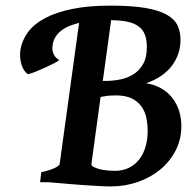

<svg xmlns="http://www.w3.org/2000/svg" viewBox="-20 -650 699 685"><path d="M503.9 -481.9Q503.9 -507.8 497.1 -525.9Q490.2 -543.9 475.1 -555.4Q460 -566.9 435.8 -572.3Q411.6 -577.6 376.5 -578.1L346.7 -361.3H356.4Q381.3 -361.3 407.5 -366.2Q433.6 -371.1 455.1 -384.3Q476.6 -397.5 490.2 -420.9Q503.9 -444.3 503.9 -481.9ZM394.5 -309.6Q376 -309.6 363.3 -308.1Q350.6 -306.6 338.9 -304.2L306.2 -65.4Q305.2 -61.5 309.1 -57.1Q326.2 -47.4 347.2 -43.9Q368.2 -40.5 389.6 -40.5Q418.9 -40.5 440.9 -51.8Q462.9 -63 477.5 -82.3Q492.2 -101.6 499.5 -127.4Q506.8 -153.3 506.8 -183.1Q506.8 -207.5 502 -230.2Q497.1 -252.9 484.4 -270.5Q471.7 -288.1 450 -298.8Q428.2 -309.6 394.5 -309.6ZM627 -200.2Q627 -152.3 606.4 -112.8Q585.9 -73.2 551.5 -44.9Q517.1 -16.6 471.4 -0.7Q425.8 15.1 375.5 15.1Q365.7 15.1 350.8 14.6Q335.9 14.2 318.4 12.9Q300.8 11.7 281.7 10.5Q262.7 9.3 244.1 7.8Q200.7 4.4 151.9 0H123L127.4 -35.6Q158.2 -42.5 175 -50.5Q191.9 -58.6 192.9 -65.4L262.2 -568.4Q244.6 -564 228.5 -557.6Q212.4 -551.3 199.5 -541.5Q186.5 -531.7 178.2 -518.6Q169.9 -505.4 167.5 -487.8Q165 -470.2 171.6 -456.5Q178.2 -442.9 190.9 -436Q189.5 -433.1 175.3 -425.5Q161.1 -418 143.1 -409.7Q125 -401.4 107.2 -394.3Q89.4 -387.2 80.1 -385.3Q72.8 -389.2 66.7 -398.2Q60.5 -407.2 56.9 -418.9Q53.2 -430.7 52 -444.6Q50.8 -458.5 52.7 -471.7Q58.6 -506.8 80.3 -535.9Q102.1 -564.9 141.4 -585.7Q180.7 -606.4 238.3 -618.2Q295.9 -629.9 373.5 -629.9Q450.2 -629.9 498.8 -621.6Q547.4 -613.3 575.2 -597.4Q603 -581.5 613.5 -558.8Q624 -536.1 624 -507.8Q624 -456.5 593.3 -415.5Q562.5 -374.5 501.5 -353Q531.7 -348.1 555.2 -334.7Q578.6 -321.3 594.5 -301Q610.4 -280.8 618.7 -255.1Q627 -229.5 627 -200.2Z"/></svg>

Font: Gentium Basic
Style: Bold Italic
Weight: 700
Italic angle: -8°
Designer: J. Victor Gaultney and Annie Olsen
Foundry: SIL International
Version: Version 1.102; 2013; Maintenance release